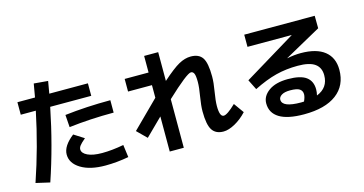

<svg xmlns="http://www.w3.org/2000/svg" viewBox="-87 -1212 3175 1676"><g transform="rotate(-15 1500.0 -373.5)"><path d="M888 -388Q675 -388 484 -365L476 -477Q672 -500 888 -500ZM896 -93 911 20Q804 40 700 40Q562 40 479.5 -10.5Q397 -61 397 -140Q397 -217 497 -295L588 -237Q549 -204 536 -186.5Q523 -169 523 -153Q523 -118 570.5 -95.5Q618 -73 700 -73Q789 -73 896 -93ZM100 -580V-693H259Q273 -773 280 -814L407 -803Q395 -729 388 -693H737V-580H366Q299 -246 196 58L70 29Q172 -270 236 -580Z M1057 -647H1273V-797H1400V-537Q1500 -626 1555.5 -656.5Q1611 -687 1663 -687Q1737 -687 1768.5 -640Q1800 -593 1800 -470Q1800 -415 1787 -340Q1773 -256 1773 -210Q1773 -113 1810 -113Q1842 -113 1921 -189L1986 -98Q1936 -44 1877.5 -12Q1819 20 1773 20Q1703 20 1671.5 -28.5Q1640 -77 1640 -197Q1640 -249 1653 -327Q1667 -407 1667 -457Q1667 -513 1657.5 -533Q1648 -553 1630 -553Q1593 -553 1400 -372V67H1273V-250Q1183 -162 1119 -98L1034 -182Q1229 -377 1273 -419V-533H1057Z M2641 -73Q2748 -115 2748 -228Q2748 -297 2699.5 -332Q2651 -367 2545 -367Q2440 -367 2347.5 -343.5Q2255 -320 2143 -264L2097 -356L2564 -639V-640H2165V-750H2802L2803 -637L2475 -455L2476 -454Q2542 -467 2598 -467Q2741 -467 2814.5 -408Q2888 -349 2888 -240Q2888 -98 2785 -20.5Q2682 57 2492 57Q2343 57 2269 11.5Q2195 -34 2195 -120Q2195 -186 2258 -231.5Q2321 -277 2432 -277Q2546 -277 2597 -239Q2648 -201 2648 -127Q2648 -100 2641 -73ZM2518 -51Q2535 -88 2535 -113Q2535 -144 2511 -160.5Q2487 -177 2425 -177Q2375 -177 2348.5 -160.5Q2322 -144 2322 -120Q2322 -50 2492 -50Q2496 -50 2505 -50.5Q2514 -51 2518 -51Z"/></g></svg>

Font: Mplus 1p Bold
Style: Bold
Weight: 700
Version: Version 1.061